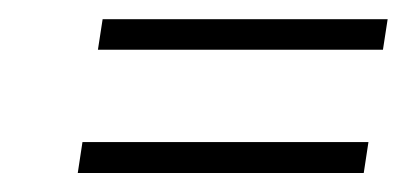

<svg xmlns="http://www.w3.org/2000/svg" viewBox="-20 -292 424 200"><path d="M61 -111.8 65.9 -144H363.8L358.9 -111.8ZM82 -240.2 86.9 -272H383.8L378.9 -240.2Z"/></svg>

Font: Gawaa
Style: Italic
Weight: 400
Designer: T. Christopher White
Version: Version 1.0